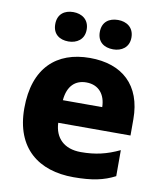

<svg xmlns="http://www.w3.org/2000/svg" viewBox="-85 -829 774 908"><g transform="rotate(10 301.5 -374.5)"><path d="M119 -688C119 -640 152 -618 194 -618C234 -618 270 -640 270 -688C270 -737 234 -759 194 -759C152 -759 119 -737 119 -688ZM333 -688C333 -640 366 -618 409 -618C449 -618 485 -640 485 -688C485 -737 449 -759 409 -759C366 -759 333 -737 333 -688ZM309 -559C150 -559 44 -466 44 -271C44 -78 163 10 329 10C418 10 474 -2 528 -30V-155C467 -126 413 -113 343 -113C262 -113 217 -159 214 -231H561V-309C561 -473 464 -559 309 -559ZM312 -442C374 -442 405 -398 406 -340H217C223 -410 260 -442 312 -442Z"/></g></svg>

Font: Noto Sans Gurmukhi ExtraBold
Style: Regular
Weight: 800
Designer: Jelle Bosma - Monotype Design Team
Foundry: Monotype Imaging Inc.
Version: Version 2.004